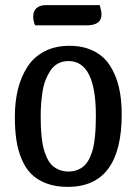

<svg xmlns="http://www.w3.org/2000/svg" viewBox="-20 -709 534 751"><path d="M370.1 -689Q377 -666 377 -651.9Q377 -609.9 318.8 -609.9H117.2Q109.9 -626.5 109.9 -645Q109.9 -666 123 -677.5Q136.2 -689 160.2 -689ZM251 -529.8Q306.2 -529.8 346.4 -509.5Q386.7 -489.3 410.4 -452.1Q434.1 -415 445.1 -367.9Q456.1 -320.8 456.1 -262.2Q456.1 22 245.1 22Q197.8 22 161.9 8.5Q126 -4.9 102.5 -28.3Q79.1 -51.8 64.5 -86.9Q49.8 -122.1 43.9 -162.1Q38.1 -202.1 38.1 -252Q38.1 -310.5 50 -359.4Q62 -408.2 86.9 -447Q111.8 -485.8 153.6 -507.8Q195.3 -529.8 251 -529.8ZM355 -256.8Q355 -470.2 248 -470.2Q225.1 -470.2 207.3 -460.7Q189.5 -451.2 178 -434.1Q166.5 -417 158.4 -396.7Q150.4 -376.5 146.5 -351.1Q142.6 -325.7 140.9 -303.5Q139.2 -281.2 139.2 -256.8Q139.2 -232.9 139.9 -214.6Q140.6 -196.3 143.1 -172.1Q145.5 -147.9 149.9 -130.4Q154.3 -112.8 162.4 -94.5Q170.4 -76.2 181.6 -64.5Q192.9 -52.7 210 -45.4Q227.1 -38.1 248 -38.1Q269 -38.1 285.6 -45.4Q302.2 -52.7 313.2 -64.5Q324.2 -76.2 332.3 -94.5Q340.3 -112.8 344.5 -130.4Q348.6 -147.9 351.1 -172.1Q353.5 -196.3 354.2 -214.6Q355 -232.9 355 -256.8Z"/></svg>

Font: Sansita Light
Style: Regular
Weight: 300
Designer: Pablo Cosgaya
Foundry: Omnibus-Type
Version: Version 1.006;hotconv 1.0.109;makeotfexe 2.5.65596